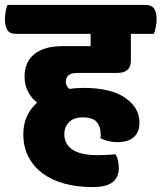

<svg xmlns="http://www.w3.org/2000/svg" viewBox="-60 -640 658 782"><path d="M473 -502V-393Q473 -343 418 -343H258Q229 -343 218.5 -333Q208 -323 208 -307Q208 -290 222 -278Q236 -280 250.5 -281Q265 -282 280 -282Q392 -282 450 -241.5Q508 -201 508 -141Q508 -118 500.5 -102.5Q493 -87 481 -78Q469 -69 452.5 -65Q436 -61 418 -61Q381 -61 349 -77Q350 -82 350 -85Q350 -88 350 -93Q350 -124 334 -143Q318 -162 276 -162Q241 -162 221.5 -142.5Q202 -123 202 -94Q202 -52 236 -30Q270 -8 337 -8Q351 -8 373 -9Q395 -10 410 -12Q417 -2 420.5 14Q424 30 424 44Q424 82 398.5 102Q373 122 317 122Q253 122 201 107.5Q149 93 112 65Q75 37 55 -3Q35 -43 35 -93Q35 -135 50 -167Q65 -199 91 -222Q68 -240 54 -267Q40 -294 40 -328Q40 -388 80.5 -420Q121 -452 193 -452H309V-502H5Q-20 -502 -30 -517.5Q-40 -533 -40 -563Q-40 -575 -37 -593Q-34 -611 -29 -620H533Q557 -620 567.5 -605Q578 -590 578 -561Q578 -548 574.5 -529.5Q571 -511 566 -502Z"/></svg>

Font: Baloo 2 ExtraBold
Style: Regular
Weight: 800
Designer: Sarang Kulkarni and Ek Type
Foundry: Ek Type
Version: Version 1.640;hotconv 1.0.111;makeotfexe 2.5.65597; ttfautoh